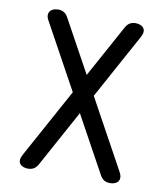

<svg xmlns="http://www.w3.org/2000/svg" viewBox="-84 -810 767 889"><g transform="rotate(10 300.0 -365.0)"><path d="M155 -20Q147 -5 135.5 2.5Q124 10 107 10Q96 10 86 6.5Q76 3 70 -4.5Q64 -12 64 -22.5Q64 -33 72 -48L435 -711Q443 -726 454.5 -733Q466 -740 482 -740Q493 -740 503 -736.5Q513 -733 519 -725.5Q525 -718 525 -707.5Q525 -697 517 -682ZM528 -49Q536 -34 536 -23Q536 -12 530 -4.5Q524 3 514 6.5Q504 10 493 10Q476 10 464.5 2.5Q453 -5 445 -20L82 -682Q74 -696 74.5 -707Q75 -718 81 -725.5Q87 -733 97 -736.5Q107 -740 119 -740Q134 -740 145.5 -733Q157 -726 165 -711Z"/></g></svg>

Font: Maple Mono
Style: Regular
Weight: 400
Monospace: yes
Designer: subframe7536
Version: Version 7.300